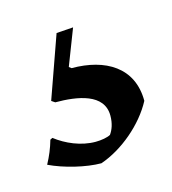

<svg xmlns="http://www.w3.org/2000/svg" viewBox="-51 -60 287 320"><g transform="rotate(-15 92.0 99.5)"><path d="M40 97C78 97 123 104 123 142C123 156 119 166 114 173C109 176 98 178 88 178C63 178 38 167 20 153L16 155C12 169 7 181 0 194C25 206 62 215 88 215C126 202 165 169 184 133C184 75 139 49 81 49L77 46L101 -16L72 -14L34 93Z"/></g></svg>

Font: Almendra
Style: Regular
Weight: 400
Designer: Ana Sanfelippo
Foundry: Ana Sanfelippo
Version: Version 1.003